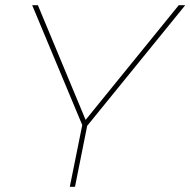

<svg xmlns="http://www.w3.org/2000/svg" viewBox="-20 -720 734 740"><path d="M249 0 297 -238 104 -700H126L310 -258L669 -700H694L316 -235L269 0Z"/></svg>

Font: Montserrat Thin
Style: Italic
Weight: 100
Italic angle: -11.3°
Designer: Julieta Ulanovsky
Foundry: Julieta Ulanovsky
Version: Version 9.000; ttfautohint (v1.8.4.7-5d5b)